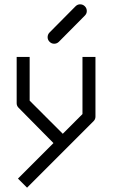

<svg xmlns="http://www.w3.org/2000/svg" viewBox="-20 -739 580 887"><path d="M200 -567Q200 -580 209 -589L329 -710Q338 -719 350 -719Q363 -719 372 -710Q381 -701 381 -688Q381 -676 372 -667L252 -546Q243 -537 230 -537Q218 -537 209 -546Q200 -555 200 -567ZM227 -78 66 -241Q57 -250 57 -262V-476H117V-274L270 -121L361 -212V-476H421V-200Q421 -188 412 -179L105 128L63 86Z"/></svg>

Font: IBM 3270
Style: Regular
Weight: 400
Monospace: yes
Version: Version 2.3.1